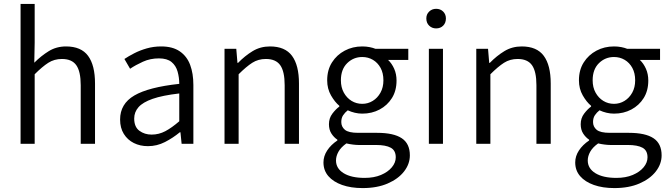

<svg xmlns="http://www.w3.org/2000/svg" viewBox="-20 -734 3409 980"><path d="M85 0V-714H157V-516L155 -414Q190 -449 229 -473Q268 -497 317 -497Q394 -497 429.5 -449Q465 -401 465 -308V0H392V-299Q392 -369 369.5 -401Q347 -433 296 -433Q257 -433 226.5 -413.5Q196 -394 157 -355V0Z M735 12Q695 12 663 -4Q631 -20 612 -50.5Q593 -81 593 -124Q593 -204 665.5 -246.5Q738 -289 895 -306Q895 -338 886.5 -368.5Q878 -399 855.5 -417.5Q833 -436 791 -436Q747 -436 709.5 -419Q672 -402 644 -383L615 -433Q636 -447 665 -462Q694 -477 729 -487Q764 -497 803 -497Q861 -497 897.5 -472Q934 -447 950.5 -403Q967 -359 967 -300V0H907L901 -59H898Q863 -30 822 -9Q781 12 735 12ZM754 -47Q791 -47 824 -64.5Q857 -82 895 -115V-257Q809 -247 759 -229.5Q709 -212 687 -187Q665 -162 665 -129Q665 -86 691.5 -66.5Q718 -47 754 -47Z M1126 0V-485H1186L1192 -413H1195Q1230 -449 1269.5 -473Q1309 -497 1358 -497Q1435 -497 1470.5 -449Q1506 -401 1506 -308V0H1433V-299Q1433 -369 1410.5 -401Q1388 -433 1337 -433Q1298 -433 1267.5 -413.5Q1237 -394 1198 -355V0Z M1831 226Q1771 226 1726 210Q1681 194 1656 165Q1631 136 1631 95Q1631 63 1650 34Q1669 5 1702 -17V-21Q1684 -33 1671.5 -52.5Q1659 -72 1659 -100Q1659 -131 1676.5 -154Q1694 -177 1712 -190V-194Q1689 -213 1669.5 -247Q1650 -281 1650 -324Q1650 -377 1674.5 -415.5Q1699 -454 1739.5 -475.5Q1780 -497 1829 -497Q1849 -497 1866.5 -493.5Q1884 -490 1896 -485H2064V-428H1961Q1980 -410 1992 -383Q2004 -356 2004 -323Q2004 -271 1980.5 -233.5Q1957 -196 1917.5 -175Q1878 -154 1829 -154Q1810 -154 1791 -158.5Q1772 -163 1755 -171Q1741 -160 1731.5 -146Q1722 -132 1722 -111Q1722 -87 1740.5 -71.5Q1759 -56 1808 -56H1905Q1989 -56 2030.5 -28.5Q2072 -1 2072 59Q2072 103 2042.5 141Q2013 179 1959 202.5Q1905 226 1831 226ZM1841 174Q1889 174 1924.5 159Q1960 144 1980 120Q2000 96 2000 69Q2000 34 1974.5 20Q1949 6 1899 6H1810Q1799 6 1782 4Q1765 2 1748 -2Q1720 18 1707.5 40.5Q1695 63 1695 85Q1695 126 1734 150Q1773 174 1841 174ZM1829 -204Q1858 -204 1882.5 -219Q1907 -234 1922 -261Q1937 -288 1937 -324Q1937 -361 1922.5 -387.5Q1908 -414 1883.5 -428.5Q1859 -443 1829 -443Q1784 -443 1752 -411.5Q1720 -380 1720 -324Q1720 -288 1735 -261Q1750 -234 1774.5 -219Q1799 -204 1829 -204Z M2169 0V-485H2241V0ZM2206 -589Q2185 -589 2170.5 -603Q2156 -617 2156 -640Q2156 -661 2170.5 -675Q2185 -689 2206 -689Q2228 -689 2242 -675Q2256 -661 2256 -640Q2256 -617 2242 -603Q2228 -589 2206 -589Z M2411 0V-485H2471L2477 -413H2480Q2515 -449 2554.5 -473Q2594 -497 2643 -497Q2720 -497 2755.5 -449Q2791 -401 2791 -308V0H2718V-299Q2718 -369 2695.5 -401Q2673 -433 2622 -433Q2583 -433 2552.5 -413.5Q2522 -394 2483 -355V0Z M3116 226Q3056 226 3011 210Q2966 194 2941 165Q2916 136 2916 95Q2916 63 2935 34Q2954 5 2987 -17V-21Q2969 -33 2956.5 -52.5Q2944 -72 2944 -100Q2944 -131 2961.5 -154Q2979 -177 2997 -190V-194Q2974 -213 2954.5 -247Q2935 -281 2935 -324Q2935 -377 2959.5 -415.5Q2984 -454 3024.5 -475.5Q3065 -497 3114 -497Q3134 -497 3151.5 -493.5Q3169 -490 3181 -485H3349V-428H3246Q3265 -410 3277 -383Q3289 -356 3289 -323Q3289 -271 3265.5 -233.5Q3242 -196 3202.5 -175Q3163 -154 3114 -154Q3095 -154 3076 -158.5Q3057 -163 3040 -171Q3026 -160 3016.5 -146Q3007 -132 3007 -111Q3007 -87 3025.5 -71.5Q3044 -56 3093 -56H3190Q3274 -56 3315.5 -28.5Q3357 -1 3357 59Q3357 103 3327.5 141Q3298 179 3244 202.5Q3190 226 3116 226ZM3126 174Q3174 174 3209.5 159Q3245 144 3265 120Q3285 96 3285 69Q3285 34 3259.5 20Q3234 6 3184 6H3095Q3084 6 3067 4Q3050 2 3033 -2Q3005 18 2992.5 40.5Q2980 63 2980 85Q2980 126 3019 150Q3058 174 3126 174ZM3114 -204Q3143 -204 3167.5 -219Q3192 -234 3207 -261Q3222 -288 3222 -324Q3222 -361 3207.5 -387.5Q3193 -414 3168.5 -428.5Q3144 -443 3114 -443Q3069 -443 3037 -411.5Q3005 -380 3005 -324Q3005 -288 3020 -261Q3035 -234 3059.5 -219Q3084 -204 3114 -204Z"/></svg>

Font: Assistant ExtraLight
Style: Regular
Weight: 400
Version: Version 3.000